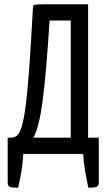

<svg xmlns="http://www.w3.org/2000/svg" viewBox="-20 -720 501 898"><path d="M65 158Q36 158 26 154Q16 150 16 135V-76H33Q48 -76 60 -86.5Q72 -97 82 -129.5Q92 -162 100.5 -228.5Q109 -295 117 -405.5Q125 -516 134 -684Q135 -692 137.5 -695Q140 -698 151.5 -699Q163 -700 190 -700H392V-76H442V135Q442 150 431.5 154Q421 158 393 158Q384 115 377.5 75.5Q371 36 369 0H89Q87 36 81 75.5Q75 115 65 158ZM136 -76H311V-624H212Q204 -498 196 -406Q188 -314 179.5 -249.5Q171 -185 160.5 -143.5Q150 -102 136 -76Z"/></svg>

Font: Yanone Kaffeesatz
Style: Regular
Weight: 400
Designer: Yanone (Cyrillic: Daniel Pouzeot, Huerta Tipografica, and Cyreal)
Foundry: Yanone
Version: Version 2.003